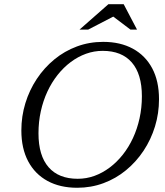

<svg xmlns="http://www.w3.org/2000/svg" viewBox="-20 -878 780 908"><path d="M162 -247.5Q162 -142 209.8 -87.2Q257.5 -32.5 347.5 -32.5Q388.5 -32.5 426.5 -46.2Q464.5 -60 498.5 -85.5Q532.5 -111 560.5 -146.2Q588.5 -181.5 608.8 -225Q629 -268.5 640 -318.5Q651 -368.5 651 -422.5Q651 -528 603.2 -582.8Q555.5 -637.5 465.5 -637.5Q425 -637.5 386.8 -623.8Q348.5 -610 314.5 -584.5Q280.5 -559 252.5 -523.8Q224.5 -488.5 204.2 -445Q184 -401.5 173 -351.8Q162 -302 162 -247.5ZM732 -409Q732 -342 713 -280Q694 -218 659 -165.2Q624 -112.5 576 -73Q528 -33.5 469.5 -11.8Q411 10 345 10Q264 10 204.8 -22.2Q145.5 -54.5 113.2 -115.2Q81 -176 81 -261Q81 -328 100 -390Q119 -452 154 -504.8Q189 -557.5 237 -597Q285 -636.5 343.5 -658.2Q402 -680 468 -680Q549 -680 608.2 -647.8Q667.5 -615.5 699.8 -555Q732 -494.5 732 -409ZM356 -738 492.5 -858H565L628 -738H597L511 -803H522.5L397 -738Z"/></svg>

Font: Newsreader 16pt
Style: Italic
Weight: 400
Italic angle: -17°
Designer: Hugues Gentile
Foundry: Production Type
Version: Version 1.003